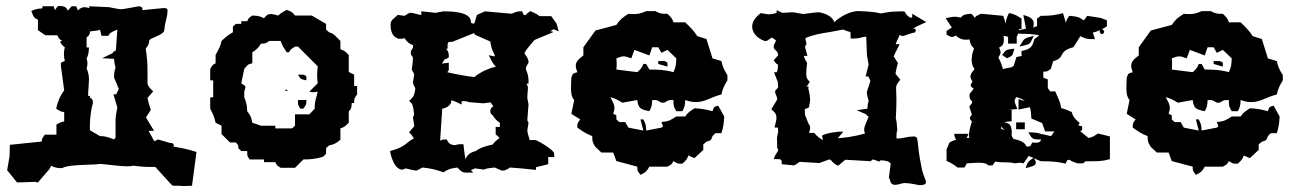

<svg xmlns="http://www.w3.org/2000/svg" viewBox="-20 -562 4380 643"><path d="M195 -155V-187C184 -187 180 -191 168 -198C173 -220 181 -242 195 -259L184 -340V-352L197 -358C195 -366 194 -374 194 -381C194 -388 195 -396 197 -404C190 -408 187 -412 181 -422L188 -426C180 -429 176 -434 172 -444H132L107 -461V-496C92 -502 92 -508 85 -525C92 -528 99 -533 122 -534V-541H160L164 -528L173 -541C174 -541 176 -542 177 -542C189 -542 203 -541 207 -526L220 -541H235L241 -527C247 -534 255 -538 263 -538C269 -538 273 -536 279 -535V-541L345 -538C352 -536 381 -531 386 -531C392 -531 445 -541 445 -541C451 -541 457 -538 457 -532C457 -532 457 -530 456 -528L528 -535C535 -535 541 -534 541 -528C541 -502 534 -498 530 -460C528 -444 478 -434 480 -426C478 -407 470 -404 468 -399C472 -374 474 -351 474 -328V-284C474 -273 488 -261 493 -256L474 -234C475 -225 483 -201 485 -194L469 -169C473 -160 494 -128 496 -124H481C480 -124 480 -125 479 -123V-121L497 -89L509 -95L550 -83H554C558 -83 562 -80 562 -75C562 -74 562 -73 561 -71C585 -67 608 -63 638 -53L623 60L601 61H594C590 61 586 61 582 60H560C559 59 556 58 556 58C552 55 510 7 500 -3H475C462 -3 445 -5 426 -7C422 -6 416 -5 406 -5C380 -5 345 -11 316 -13C293 -9 206 -12 189 1H187C173 1 165 0 153 -6H151L145 5L107 49H105C103 49 101 48 100 47L37 49L4 8L12 -39L13 -77L120 -88C120 -97 120 -96 130 -111H169V-145C181 -151 184 -154 195 -155ZM291 -224V-215C286 -202 281 -166 281 -144V-126L315 -106H320C339 -106 361 -95 362 -95C363 -95 365 -101 367 -101V-159C367 -170 369 -184 373 -202L360 -246H369C371 -249 374 -257 378 -264L362 -302V-304C362 -315 363 -325 367 -335C365 -344 362 -355 362 -365L322 -367L357 -384C358 -388 363 -391 368 -393C369 -405 372 -445 373 -463C350 -453 348 -452 343 -442H320L315 -462C304 -459 293 -458 282 -457C280 -445 278 -442 270 -437V-403H278C277 -390 277 -378 270 -367C271 -361 273 -355 273 -349C273 -344 271 -337 270 -332C277 -320 278 -302 278 -295C278 -284 275 -256 275 -241H281V-235C286 -234 289 -229 291 -224Z M978 -312C987 -296 987 -297 1006 -293C1006 -311 1008 -306 996 -312ZM936 -261C932 -257 941 -257 942 -258C946 -262 937 -262 936 -261ZM978 -227C978 -210 977 -212 986 -198H996C1005 -212 1006 -210 1006 -227ZM836 -170 844 -160ZM882 -425H920C925 -409 931 -401 940 -387H948C954 -398 953 -396 968 -406H978L1044 -340C1043 -330 1042 -320 1042 -311C1042 -302 1043 -292 1044 -283L1016 -255C1028 -252 1031 -253 1044 -255C1040 -236 1034 -223 1034 -206V-198L1016 -179H968V-141L958 -132H902V-141H854L825 -151C821 -170 820 -174 808 -189C807 -208 806 -217 798 -236V-255C800 -263 802 -267 802 -270C802 -275 798 -276 788 -283L798 -331C810 -345 808 -346 825 -350V-387C839 -396 845 -401 854 -416C871 -416 868 -416 882 -425ZM940 -529C928 -522 921 -519 912 -510C901 -513 892 -515 886 -515C878 -515 873 -512 864 -501C848 -509 843 -509 825 -510C810 -500 814 -502 808 -491H788V-482H770L760 -473V-454C744 -445 736 -438 722 -425C718 -405 711 -395 702 -378V-350C691 -344 693 -346 684 -331V-293H694V-236H684V-198C693 -181 698 -170 702 -151L722 -141V-113L750 -85H770L778 -75V-66L788 -56H808C808 -39 807 -42 816 -28H864V-19H902C908 -8 905 -9 920 0H968L996 -28C1020 -28 1039 -30 1062 -37L1072 -47V-66L1082 -75C1101 -79 1105 -82 1120 -94V-132C1133 -136 1137 -140 1148 -151V-189C1157 -198 1157 -201 1158 -217H1166C1166 -234 1167 -232 1176 -246V-274H1166V-312L1148 -321V-378C1137 -389 1133 -393 1120 -397V-425L1110 -435C1099 -446 1095 -450 1082 -454L1072 -463V-482L1024 -510H968C958 -523 956 -523 940 -529Z M1653 -100C1641 -91 1634 -84 1630 -78C1617 -75 1591 -70 1573 -56C1551 -51 1542 -39 1539 -28C1535 -48 1534 -64 1532 -79H1523C1521 -79 1512 -79 1505 -76C1486 -76 1481 -85 1476 -95H1467C1460 -94 1457 -92 1454 -91L1461 -198C1477 -201 1486 -208 1491 -219V-226C1502 -224 1511 -219 1526 -212V-223H1541L1550 -220L1598 -216L1623 -219L1632 -206C1625 -202 1622 -196 1622 -190C1622 -185 1624 -179 1630 -176C1634 -169 1643 -157 1654 -151V-137H1640V-112C1643 -110 1646 -107 1653 -100ZM1329 6C1332 5 1335 4 1338 2C1361 7 1368 9 1372 9H1376L1395 -1C1423 2 1440 6 1465 15C1476 8 1485 2 1512 -1C1521 10 1529 16 1540 16H1565L1557 8L1570 2H1571L1601 6C1607 3 1608 2 1637 -1L1659 9H1669C1673 7 1682 5 1687 -1C1705 0 1740 3 1775 7V-2L1816 -12V-37C1817 -37 1817 -37 1818 -36H1836V-47C1836 -57 1802 -80 1774 -93H1754C1750 -106 1746 -119 1746 -126L1750 -151C1748 -154 1746 -158 1746 -160L1750 -213L1746 -233C1746 -248 1748 -258 1748 -267C1748 -273 1746 -277 1743 -281L1746 -282H1750V-291C1750 -316 1741 -325 1741 -334C1741 -337 1745 -344 1750 -352V-355C1750 -365 1741 -377 1737 -382V-385C1740 -394 1764 -421 1770 -428L1834 -455L1823 -458C1827 -460 1830 -462 1834 -464L1851 -457L1844 -483L1826 -508H1786C1780 -515 1768 -519 1756 -525C1749 -520 1743 -515 1739 -511C1732 -512 1732 -514 1729 -524H1720C1715 -524 1706 -522 1694 -516L1604 -524L1577 -512C1574 -503 1571 -488 1568 -483C1563 -483 1559 -484 1558 -485C1554 -488 1571 -524 1467 -524H1465L1438 -519C1433 -519 1419 -522 1390 -524L1392 -514C1391 -513 1389 -513 1388 -512L1360 -519H1351L1335 -509L1312 -512C1298 -498 1288 -496 1288 -479C1288 -441 1307 -435 1315 -432H1324L1335 -434C1342 -422 1352 -414 1363 -411V-402L1356 -391V-380L1363 -369C1363 -361 1362 -349 1359 -329L1367 -314C1367 -310 1366 -303 1363 -288V-287C1363 -283 1364 -280 1371 -266C1368 -240 1363 -236 1350 -224C1360 -215 1363 -215 1367 -179C1367 -177 1365 -173 1363 -169L1367 -143V-139L1350 -119C1353 -116 1362 -107 1366 -98C1343 -89 1341 -70 1286 -56C1289 -42 1299 4 1326 6ZM1746 -157ZM1463 -399ZM1493 -422H1495L1567 -451L1572 -445L1622 -423C1626 -391 1637 -382 1637 -376C1637 -375 1636 -374 1636 -373L1617 -377C1624 -363 1630 -348 1641 -339C1608 -331 1581 -315 1569 -304C1544 -306 1500 -315 1478 -320L1483 -327V-352L1460 -349L1469 -363C1475 -365 1478 -366 1483 -370V-377C1483 -385 1480 -392 1474 -399H1479V-411C1479 -420 1481 -422 1493 -422Z M2184.4 -357.6V-347.8L2215.2 -339C2215.2 -356.6 2217.4 -351.7 2204.6 -357.6ZM2164.2 -403.8H2184.4L2195.1 -385.1L2215.2 -395L2245 -366.5C2243.9 -346.8 2243.9 -338 2235.4 -320.3C2207.8 -328.2 2183.4 -329.1 2154.7 -329.1L2144.1 -347.8H2134.5C2130.2 -335 2126 -331.1 2114.3 -320.3L2044.2 -329.1C2045.2 -336 2045.2 -340.9 2045.2 -346.8C2045.2 -352.7 2045.2 -358.6 2044.2 -366.5C2056.9 -371.4 2062.2 -373.3 2068.6 -373.3C2075 -373.3 2081.4 -371.4 2094.1 -366.5L2104.8 -395L2154.7 -376.3ZM2144.1 -524.7C2127.1 -516.8 2116.4 -514.8 2101.6 -514.8C2096.2 -514.8 2090.9 -514.8 2084.6 -515.8C2064.4 -503 2055.9 -496.2 2044.2 -478.5L1974.1 -459.8L1933.7 -403.8V-376.3C1916.7 -363.5 1908.2 -354.7 1908.2 -341.9C1908.2 -336 1910.3 -329.1 1913.5 -320.3C1897.6 -315.4 1898.6 -316.4 1893.3 -301.6C1893.3 -290.8 1892.2 -280 1892.2 -269.2C1892.2 -253.5 1893.3 -237.8 1902.9 -227L1893.3 -180.8L1923.1 -162.1C1913.5 -148.4 1913.5 -151.3 1913.5 -134.6C1931.6 -121.8 1943.2 -114 1963.4 -106.1C1963.4 -87.4 1964.5 -85.5 1974.1 -69.8L1994.2 -51.1H2033.6L2044.2 -22.6L2114.3 -3.9C2114.3 12.8 2115.4 9.8 2124.9 23.6C2143 14.7 2145.1 12.8 2154.7 -3.9H2215.2C2231.2 -12.8 2229.1 -11.8 2235.4 -22.6C2250.3 -13.8 2247.1 -13.8 2265.2 -13.8C2276.9 -24.6 2281.1 -28.5 2285.4 -41.3L2305.6 -32.4L2335.3 -59.9V-78.6L2345.9 -87.4C2361.9 -92.4 2360.8 -91.4 2366.1 -106.1L2375.7 -115.9H2395.9C2402.2 -134.6 2404.4 -151.3 2405.4 -171.9L2385.2 -208.3C2369.3 -203.4 2371.4 -204.4 2366.1 -189.6C2344.9 -195.5 2327.9 -198.5 2305.6 -199.4C2290.7 -188.6 2284.3 -186.7 2274.8 -171.9H2245C2224.8 -159.2 2219.5 -155.2 2195.1 -153.3C2201.4 -134.6 2202.5 -141.5 2195.1 -134.6L2144.1 -124.8C2143 -142.5 2143 -146.4 2134.5 -162.1H2124.9L2134.5 -124.8L2084.6 -134.6L2073.9 -153.3H2053.8L2044.2 -162.1C2044.2 -179.8 2046.3 -174.9 2033.6 -180.8C2035.7 -188.6 2037.8 -195.5 2037.8 -200.4C2037.8 -212.2 2032.5 -220.1 2024 -236.8C2041 -231.9 2049.5 -227 2064.4 -218.1L2114.3 -227C2117.5 -199.4 2124.9 -195.5 2154.7 -189.6C2163.2 -205.3 2163.2 -208.3 2164.2 -227C2182.3 -227 2180.2 -227 2195.1 -218.1H2204.6C2219.5 -227 2217.4 -227 2235.4 -227C2235.4 -208.3 2235.4 -205.3 2245 -189.6H2265.2C2273.7 -205.3 2273.7 -208.3 2274.8 -227C2288.6 -222 2300.2 -220.1 2310.9 -220.1C2340.6 -220.1 2360.8 -236.8 2395.9 -245.6C2400.1 -264.3 2405.4 -276.1 2416.1 -292.8V-310.5C2405.4 -327.2 2400.1 -338 2395.9 -357.6L2366.1 -366.5L2345.9 -431.3L2315.1 -441.1C2303.4 -459.8 2290.7 -471.6 2274.8 -487.3H2235.4C2231.2 -500.1 2226.9 -505 2215.2 -515.8C2195.1 -515.8 2191.9 -515.8 2174.9 -524.7Z M2683 -351C2675 -364 2670 -375 2674 -375H2684L2676 -405C2676 -407 2679 -412 2681 -414L2677 -434C2700 -445 2728 -450 2761 -455L2803 -463L2817 -458C2821 -456 2825 -456 2828 -455L2829 -433H2842C2866 -434 2861 -438 2881 -439L2883 -386C2883 -375 2886 -362 2889 -346L2879 -306H2888C2890 -303 2893 -295 2895 -291L2883 -254C2883 -242 2886 -238 2889 -225C2887 -216 2885 -208 2885 -198L2849 -193L2881 -179C2882 -175 2886 -173 2889 -172C2883 -153 2874 -141 2874 -127C2874 -123 2875 -120 2877 -115C2831 -102 2805 -101 2786 -99L2804 -121H2792C2789 -121 2750 -118 2733 -108L2736 -93C2717 -103 2709 -114 2707 -117H2689C2691 -122 2693 -127 2693 -133C2693 -139 2692 -143 2688 -147L2676 -177L2675 -196C2680 -200 2690 -199 2690 -206C2690 -213 2693 -216 2693 -230C2693 -244 2687 -263 2687 -266L2688 -272H2681C2683 -275 2683 -273 2692 -288C2683 -296 2680 -302 2680 -316C2680 -325 2681 -336 2683 -351ZM2582 -29C2591 -29 2598 -30 2598 -18V-12L2640 -8L2658 -20L2724 -16L2757 -28C2767 -27 2766 -15 2787 -7L2811 -27L2898 -22V-25C2899 -25 2900 -27 2904 -28L2925 -21L2929 -25H2931C2943 -25 2958 -22 2963 -14L2957 31C2957 34 2958 37 2960 38C2962 53 2969 57 2978 57C2989 57 3001 51 3009 51H3011C3028 51 3056 58 3058 58C3075 58 3081 55 3081 48C3081 39 3071 25 3067 2C3046 -95 3061 -105 3038 -105C3023 -105 2999 -98 2988 -98C2984 -98 2982 -97 2982 -104C2982 -114 2983 -120 2985 -128C2983 -140 2984 -155 2980 -165C2981 -183 2982 -202 2982 -219V-230L2981 -269C2981 -279 2991 -290 2995 -295L2979 -315C2980 -324 2985 -344 2987 -351L2973 -373C2976 -382 2991 -409 2993 -414H2981C2980 -414 2980 -415 2980 -416L2993 -445L3003 -441L3037 -452C3047 -452 3045 -457 3047 -460C3047 -467 3041 -466 3038 -466C3046 -472 3059 -478 3082 -488L3035 -516V-504C3034 -503 3030 -503 3028 -503C3003 -519 3019 -524 3001 -524H2996L2973 -523C2962 -523 2946 -520 2930 -517C2911 -522 2885 -524 2853 -525C2837 -524 2808 -518 2774 -488C2767 -508 2744 -517 2723 -521C2715 -521 2692 -518 2670 -515L2636 -521L2600 -519L2581 -528V-519C2576 -517 2564 -514 2553 -514L2528 -518C2508 -504 2499 -488 2499 -473C2499 -453 2515 -434 2540 -425H2548L2564 -436C2572 -433 2577 -428 2579 -426C2573 -415 2571 -410 2571 -405C2571 -393 2585 -395 2586 -377L2571 -360C2577 -352 2579 -348 2586 -345C2585 -335 2584 -323 2581 -320H2572L2585 -287L2586 -269L2576 -258V-251L2582 -236L2583 -229L2563 -196C2569 -191 2580 -182 2580 -172V-161L2574 -135H2584C2586 -133 2586 -127 2586 -122L2582 -100L2583 -66C2585 -64 2586 -62 2586 -60C2586 -52 2573 -43 2572 -29ZM2678 -271V-273L2679 -272Z M3348 -483 3340 -509 3265 -516C3250 -508 3250 -510 3245 -503H3244C3241 -508 3235 -515 3232 -516C3210 -514 3207 -513 3197 -503C3191 -504 3185 -506 3179 -506C3166 -506 3153 -502 3147 -501L3168 -469C3163 -469 3160 -463 3150 -459V-446C3160 -441 3164 -438 3168 -438C3171 -438 3175 -440 3181 -443C3192 -433 3201 -429 3214 -429C3218 -429 3222 -429 3227 -430C3229 -416 3232 -409 3242 -400L3236 -382C3236 -375 3234 -370 3234 -363C3234 -352 3236 -341 3243 -332V-329C3236 -322 3230 -314 3230 -305C3230 -300 3233 -295 3236 -291V-287C3228 -276 3229 -273 3241 -265L3227 -247V-240C3227 -233 3228 -229 3236 -222C3236 -215 3234 -216 3226 -205L3235 -178C3224 -167 3228 -163 3235 -155C3230 -140 3225 -123 3225 -108C3225 -105 3226 -103 3226 -100H3217L3224 -114H3176V-108C3176 -106 3180 -99 3182 -93C3174 -93 3173 -91 3160 -85L3150 -62V-23C3166 -16 3174 -11 3187 -1H3210L3218 -15C3230 -15 3243 -17 3257 -17C3277 -17 3285 -14 3290 -8H3304L3313 -21C3333 -16 3357 -21 3379 -15C3390 -16 3391 -17 3394 -17C3398 -17 3404 -16 3408 -15L3425 -40L3441 -33C3424 -23 3419 -16 3415 1C3435 -4 3449 -7 3449 -17C3449 -21 3447 -26 3442 -32L3466 -22H3468C3505 -22 3523 -20 3549 -14C3554 -27 3552 -25 3562 -27C3570 -20 3576 -20 3588 -15H3607L3616 -22H3634C3656 -22 3672 -22 3697 -29V-105L3657 -115C3642 -105 3640 -103 3625 -100C3617 -108 3598 -121 3598 -123C3599 -124 3602 -125 3604 -126V-139L3591 -142C3593 -145 3595 -148 3596 -150C3576 -167 3574 -172 3569 -187C3555 -193 3549 -196 3534 -200C3531 -220 3524 -233 3514 -256H3497C3495 -259 3491 -264 3489 -267V-296L3474 -302V-322C3487 -322 3488 -323 3499 -331L3507 -357C3552 -370 3519 -389 3575 -404L3600 -444L3599 -440C3618 -432 3619 -431 3640 -431H3647L3640 -453C3650 -455 3657 -458 3664 -461C3663 -460 3663 -457 3663 -457C3663 -452 3666 -448 3670 -448C3676 -448 3678 -454 3678 -455C3678 -459 3674 -464 3670 -464C3677 -467 3684 -472 3687 -474V-494L3666 -502L3621 -509L3611 -495H3607C3593 -506 3584 -507 3561 -509C3554 -499 3550 -494 3550 -484L3540 -518C3516 -512 3502 -509 3468 -509H3466L3453 -500V-474C3448 -473 3444 -472 3440 -469C3441 -474 3442 -478 3442 -483C3442 -502 3423 -507 3407 -512L3416 -466L3393 -461V-465H3401V-500C3386 -509 3379 -515 3359 -518C3353 -506 3349 -497 3348 -483ZM3336 -378 3352 -367C3372 -376 3370 -373 3377 -399C3350 -395 3351 -398 3336 -378ZM3401 -417 3394 -406 3407 -409C3431 -415 3429 -414 3442 -442L3431 -439C3411 -434 3409 -431 3401 -417ZM3424 -119C3436 -97 3438 -95 3459 -95H3467C3464 -86 3459 -84 3449 -84C3444 -84 3444 -84 3437 -85C3430 -71 3432 -72 3418 -71C3410 -88 3397 -91 3374 -97C3367 -107 3368 -108 3368 -119H3369C3366 -137 3367 -149 3344 -152C3348 -154 3353 -155 3368 -156V-194H3357L3387 -197C3380 -215 3378 -219 3378 -224C3378 -227 3380 -231 3383 -237C3396 -233 3406 -230 3412 -224L3391 -230V-195L3429 -203C3433 -191 3433 -179 3434 -165L3470 -150L3480 -122H3511L3500 -106L3470 -113V-112C3454 -119 3444 -118 3424 -119ZM3383 -129H3412V-152H3383ZM3391 -449H3396C3418 -449 3439 -448 3460 -444C3457 -440 3452 -437 3444 -431C3437 -404 3432 -398 3401 -391V-376L3404 -375L3384 -371L3375 -342L3368 -337L3339 -331C3335 -343 3331 -357 3324 -368V-371C3328 -376 3331 -382 3331 -387C3331 -392 3328 -397 3326 -403C3340 -408 3342 -419 3342 -431C3342 -435 3341 -438 3341 -442L3356 -439V-416H3385V-439C3388 -444 3390 -449 3391 -453ZM3649 -479 3648 -480 3647 -479 3649 -477ZM3650 -482ZM3333 -130C3333 -133 3333 -136 3334 -139C3337 -132 3341 -128 3347 -126C3343 -127 3339 -128 3333 -130Z M4044.4 -357.6V-347.8L4075.2 -339C4075.2 -356.6 4077.4 -351.7 4064.6 -357.6ZM4024.2 -403.8H4044.4L4055.1 -385.1L4075.2 -395L4105 -366.5C4103.9 -346.8 4103.9 -338 4095.4 -320.3C4067.8 -328.2 4043.4 -329.1 4014.7 -329.1L4004.1 -347.8H3994.5C3990.2 -335 3986 -331.1 3974.3 -320.3L3904.2 -329.1C3905.2 -336 3905.2 -340.9 3905.2 -346.8C3905.2 -352.7 3905.2 -358.6 3904.2 -366.5C3916.9 -371.4 3922.2 -373.3 3928.6 -373.3C3935 -373.3 3941.4 -371.4 3954.1 -366.5L3964.8 -395L4014.7 -376.3ZM4004.1 -524.7C3987.1 -516.8 3976.4 -514.8 3961.6 -514.8C3956.2 -514.8 3950.9 -514.8 3944.6 -515.8C3924.4 -503 3915.9 -496.2 3904.2 -478.5L3834.1 -459.8L3793.7 -403.8V-376.3C3776.7 -363.5 3768.2 -354.7 3768.2 -341.9C3768.2 -336 3770.3 -329.1 3773.5 -320.3C3757.6 -315.4 3758.6 -316.4 3753.3 -301.6C3753.3 -290.8 3752.2 -280 3752.2 -269.2C3752.2 -253.5 3753.3 -237.8 3762.9 -227L3753.3 -180.8L3783.1 -162.1C3773.5 -148.4 3773.5 -151.3 3773.5 -134.6C3791.6 -121.8 3803.2 -114 3823.4 -106.1C3823.4 -87.4 3824.5 -85.5 3834.1 -69.8L3854.2 -51.1H3893.6L3904.2 -22.6L3974.3 -3.9C3974.3 12.8 3975.4 9.8 3984.9 23.6C4003 14.7 4005.1 12.8 4014.7 -3.9H4075.2C4091.2 -12.8 4089.1 -11.8 4095.4 -22.6C4110.3 -13.8 4107.1 -13.8 4125.2 -13.8C4136.9 -24.6 4141.1 -28.5 4145.4 -41.3L4165.6 -32.4L4195.3 -59.9V-78.6L4205.9 -87.4C4221.9 -92.4 4220.8 -91.4 4226.1 -106.1L4235.7 -115.9H4255.9C4262.2 -134.6 4264.4 -151.3 4265.4 -171.9L4245.2 -208.3C4229.3 -203.4 4231.4 -204.4 4226.1 -189.6C4204.9 -195.5 4187.9 -198.5 4165.6 -199.4C4150.7 -188.6 4144.3 -186.7 4134.8 -171.9H4105C4084.8 -159.2 4079.5 -155.2 4055.1 -153.3C4061.4 -134.6 4062.5 -141.5 4055.1 -134.6L4004.1 -124.8C4003 -142.5 4003 -146.4 3994.5 -162.1H3984.9L3994.5 -124.8L3944.6 -134.6L3933.9 -153.3H3913.8L3904.2 -162.1C3904.2 -179.8 3906.3 -174.9 3893.6 -180.8C3895.7 -188.6 3897.8 -195.5 3897.8 -200.4C3897.8 -212.2 3892.5 -220.1 3884 -236.8C3901 -231.9 3909.5 -227 3924.4 -218.1L3974.3 -227C3977.5 -199.4 3984.9 -195.5 4014.7 -189.6C4023.2 -205.3 4023.2 -208.3 4024.2 -227C4042.3 -227 4040.2 -227 4055.1 -218.1H4064.6C4079.5 -227 4077.4 -227 4095.4 -227C4095.4 -208.3 4095.4 -205.3 4105 -189.6H4125.2C4133.7 -205.3 4133.7 -208.3 4134.8 -227C4148.6 -222 4160.2 -220.1 4170.9 -220.1C4200.6 -220.1 4220.8 -236.8 4255.9 -245.6C4260.1 -264.3 4265.4 -276.1 4276.1 -292.8V-310.5C4265.4 -327.2 4260.1 -338 4255.9 -357.6L4226.1 -366.5L4205.9 -431.3L4175.1 -441.1C4163.4 -459.8 4150.7 -471.6 4134.8 -487.3H4095.4C4091.2 -500.1 4086.9 -505 4075.2 -515.8C4055.1 -515.8 4051.9 -515.8 4034.9 -524.7Z"/></svg>

Font: GNUTypewriter
Style: Standard
Weight: 400
Version: Version 001.000